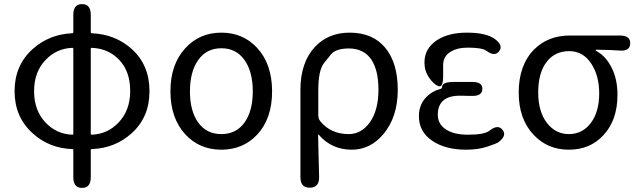

<svg xmlns="http://www.w3.org/2000/svg" viewBox="-20 -716 3105 935"><path d="M380 199Q337 199 337 147V15Q337 10 332 10Q219 6 139 -67Q51 -146 51 -272Q51 -398 139 -477Q219 -549 331 -554Q337 -554 337 -560V-644Q337 -696 380 -696Q422 -696 422 -644V-560Q422 -554 428 -554Q542 -549 622 -477Q708 -399 708 -272Q708 -145 621 -67Q540 6 427 10Q422 10 422 15V147Q422 199 380 199ZM332 -60Q337 -60 337 -65V-478Q337 -483 332 -483Q255 -480 202 -424Q146 -366 146 -272Q146 -178 202 -119Q255 -63 332 -60ZM422 -65Q422 -60 427 -60Q504 -63 557 -119Q614 -178 614 -273Q614 -368 561 -424Q508 -480 427 -483Q422 -483 422 -478Z M883 -61Q810 -140 810 -271.5Q810 -403 883 -482Q952 -557 1058 -557Q1164 -557 1233 -482Q1305 -403 1305 -271Q1305 -139 1233 -61Q1164 13 1058 13Q952 13 883 -61ZM945.5 -119Q986 -63 1058 -63Q1130 -63 1170.5 -119Q1211 -175 1211 -271Q1211 -367 1170.5 -424Q1130 -481 1058 -481Q986 -481 945.5 -424Q905 -367 905 -271Q905 -175 945.5 -119Z M1489 198Q1443 199 1443 147V-278Q1443 -412 1514 -488Q1579 -557 1683 -557Q1795 -557 1856 -483.5Q1917 -410 1917 -278.5Q1917 -147 1848 -64Q1784 13 1693 13Q1595 13 1532 -60Q1529 -64 1529 -59L1534 146Q1535 198 1489 198ZM1678 -63Q1740 -63 1781 -120Q1823 -180 1823 -279Q1823 -373 1789 -425Q1752 -480 1679 -480Q1615 -480 1591 -450Q1575 -429 1558 -409Q1530 -374 1530 -276V-154Q1530 -137 1541 -124Q1592 -63 1678 -63Z M2250 13Q2148 13 2084 -31Q2020 -75 2020 -150Q2020 -205 2054 -241Q2083 -272 2125 -283Q2133 -285 2133 -293Q2133 -316 2185 -317H2277Q2330 -318 2329 -283Q2329 -247 2276 -249H2272Q2246 -250 2220 -250Q2112 -250 2112 -157Q2112 -112 2151 -86Q2190 -60 2259 -60Q2340 -60 2364 -80Q2405 -112 2427 -84Q2450 -56 2408 -24Q2399 -17 2353.5 -2Q2308 13 2250 13ZM2138 -346Q2138 -288 2115 -296.5Q2092 -305 2069.5 -338Q2047 -371 2047 -411Q2047 -481 2109 -521Q2165 -557 2254 -557Q2347 -557 2390 -526Q2432 -495 2411 -467Q2390 -438 2348 -469Q2328 -484 2257 -484Q2205 -484 2171.5 -462Q2138 -440 2138 -399Z M2579 -59Q2506 -136 2506 -265Q2506 -400 2582 -476Q2650 -543 2754 -543H2998Q3051 -543 3049 -504Q3048 -465 2995 -470Q2957 -473 2885 -474Q2880 -474 2880 -472Q2880 -470 2890 -464Q2931 -441 2959 -385.5Q2987 -330 2987 -254Q2987 -131 2918 -57Q2853 13 2750 13Q2647 13 2579 -59ZM2898 -261Q2898 -347 2860 -405Q2820 -467 2752 -467Q2684 -467 2644 -417Q2601 -364 2601 -265Q2601 -173 2643 -118Q2685 -63 2750.5 -63Q2816 -63 2857 -117Q2898 -171 2898 -261Z"/></svg>

Font: Resource Han Rounded HK
Style: Regular
Weight: 400
Designer: Cyano Hao (round all glyphs); Ryoko NISHIZUKA  (kana, bopomofo & ideographs); Paul D. Hunt (Latin, Greek & Cyrillic); Sa
Foundry: Cyano Hao
Version: 0.990